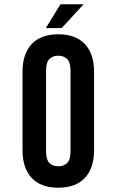

<svg xmlns="http://www.w3.org/2000/svg" viewBox="-20 -868 539 896"><path d="M195 -161Q195 -123 210.5 -107.5Q226 -92 252 -92Q278 -92 293.5 -107.5Q309 -123 309 -161V-539Q309 -577 293.5 -592.5Q278 -608 252 -608Q226 -608 210.5 -592.5Q195 -577 195 -539ZM85 -532Q85 -617 128 -662.5Q171 -708 252 -708Q333 -708 376 -662.5Q419 -617 419 -532V-168Q419 -83 376 -37.5Q333 8 252 8Q171 8 128 -37.5Q85 -83 85 -168ZM370 -848 268 -737H194L262 -848Z"/></svg>

Font: Bebas Neue Bold
Style: Regular
Weight: 700
Designer: Ryoichi Tsunekawa & LGV (GE)
Foundry: Free Software Foundation, Inc.
Version: Version 1.003 August 13, 2016